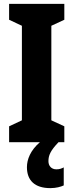

<svg xmlns="http://www.w3.org/2000/svg" viewBox="-20 -734 379 991"><path d="M230 98C230 68 240 44 282 0H312V-82L245 -113V-601L312 -632V-714H27V-632L93 -601V-113L27 -82V0H186C137 42 119 89 119 129C119 197 159 237 240 237C270 237 294 230 309 223V130C299 135 289 140 271 140C245 140 230 122 230 98Z"/></svg>

Font: Noto Sans Lao UI ExtCond ExtBd
Style: Regular
Weight: 800
Width: 2
Designer: Monotype Design Team
Foundry: Monotype Imaging Inc.
Version: Version 2.000